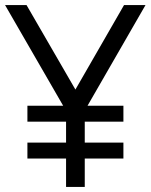

<svg xmlns="http://www.w3.org/2000/svg" viewBox="-20 -740 596 760"><path d="M88.5 -258.5V-321.5H230L0 -720H85L278.5 -385.5L471 -720H556L326.5 -321.5H468.5V-258.5H315.5V-175.5H468.5V-112.5H315.5V0H241.5V-112.5H88.5V-175.5H241.5V-258.5Z"/></svg>

Font: Vela Sans
Style: Regular
Weight: 400
Designer: Principal design: Mikhail Sharanda - project Manrope.
Design modification: Ravid Balaliev
Foundry: Mikhail Sharanda
Version: Version 1.001